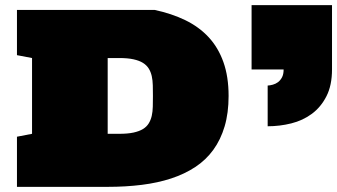

<svg xmlns="http://www.w3.org/2000/svg" viewBox="-20 -726 1310 746"><path d="M957.5 -706.1H1270V-456.5Q1270 -394.5 1248.5 -352.3Q1227.1 -310.1 1191.9 -283.9Q1156.7 -257.8 1111.8 -246.6Q1066.9 -235.4 1020 -235.4V-393.6Q1029.3 -394 1040 -397Q1050.8 -399.9 1060.1 -406.7Q1069.3 -413.6 1075.7 -425.5Q1082 -437.5 1082 -456.1H957.5ZM580.6 -687.5Q647 -673.3 700.2 -647.5Q753.4 -621.6 790.8 -581.3Q828.1 -541 848.1 -484.6Q868.2 -428.2 868.2 -353Q868.2 -287.1 852.8 -235.1Q837.4 -183.1 808.8 -143.8Q780.3 -104.5 738.8 -77.1Q697.3 -49.8 645.3 -32.7Q593.3 -15.6 531 -7.8Q468.8 0 398.4 0H45.9V-194.8L104.5 -206.1V-500.5L45.9 -511.7V-687.5ZM443.4 -206.1Q476.1 -206.1 498.5 -210.9Q521 -215.8 535.4 -224.6Q549.8 -233.4 557.9 -246.6Q565.9 -259.8 569.6 -275.9Q573.2 -292 573.7 -311.5Q574.2 -331.1 574.2 -353Q574.2 -375 573.7 -394.5Q573.2 -414.1 569.6 -430.4Q565.9 -446.8 557.9 -459.7Q549.8 -472.7 535.4 -481.7Q521 -490.7 498.5 -495.6Q476.1 -500.5 443.4 -500.5H398.4V-206.1Z"/></svg>

Font: Holtwood One SC
Style: Regular
Weight: 400
Version: Version 1.000